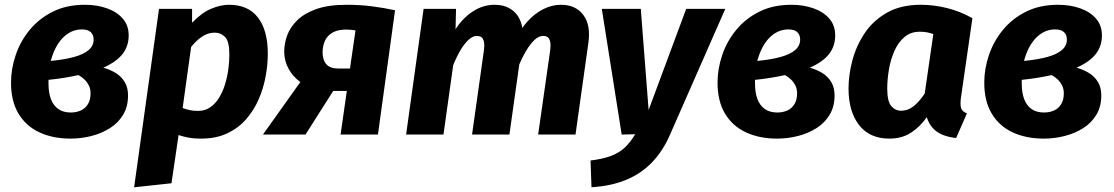

<svg xmlns="http://www.w3.org/2000/svg" viewBox="-20 -569 4712 812"><path d="M338.7 -548.8Q390.8 -548.8 433 -533.6Q475.1 -518.5 499.7 -489.8Q524.2 -461.2 524.2 -419.3Q524.2 -373.7 498.2 -340.5Q472.3 -307.3 416.8 -282.7Q446.1 -274.7 469.7 -260.1Q493.3 -245.6 507.4 -222.2Q521.5 -198.9 521.5 -165.4Q521.5 -118.4 500.9 -84Q480.3 -49.5 445.4 -27.3Q410.5 -5.1 367.2 6Q323.8 17.2 278.6 17.2Q203.5 17.2 146.7 -9.3Q89.8 -35.7 58.2 -88.5Q26.6 -141.3 26.6 -219.5Q26.6 -277.7 46.4 -336.2Q66.1 -394.7 105.7 -442.7Q145.2 -490.7 203.5 -519.7Q261.7 -548.8 338.7 -548.8ZM311.7 -251.5Q284.5 -245.4 252.8 -240.2Q221.2 -235 185.1 -231.3Q185.1 -227.6 185.1 -223.8Q185.1 -220 185.1 -215.6Q185.1 -177 195.4 -149.8Q205.8 -122.6 226.6 -107.9Q247.4 -93.2 279.2 -93.2Q303.2 -93.2 322.2 -101.9Q341.2 -110.7 352.1 -129Q363 -147.4 363 -174.2Q363 -192.3 356.3 -206.4Q349.6 -220.5 338.2 -231.8Q326.8 -243.2 311.7 -251.5ZM326.4 -444.6Q301.5 -444.6 280.4 -434.4Q259.4 -424.1 242.6 -405.8Q225.8 -387.5 213.9 -363.2Q202 -338.8 194.7 -311.3Q252.7 -316.9 293.1 -328Q333.5 -339 354.8 -357.3Q376 -375.6 376 -401.5Q376 -421.5 363.8 -433.1Q351.6 -444.6 326.4 -444.6Z M705.2 206 547.2 223.2 652.5 -531.6H792.3L792.3 -472.7Q832.6 -515.1 872.8 -531.9Q912.9 -548.8 948.4 -548.8Q1029.5 -548.8 1071.1 -494.6Q1112.6 -440.5 1112.6 -341.8Q1112.6 -295.8 1103.4 -245.9Q1094.3 -195.9 1074.1 -149.3Q1053.9 -102.7 1021.1 -65Q988.3 -27.4 941.1 -5.1Q894 17.2 830.7 17.2Q797.2 17.2 774.1 12.4Q751.1 7.6 735.2 2.2ZM818.1 -100Q847.3 -100 869.2 -115.3Q891.1 -130.5 906.6 -155.6Q922 -180.7 931.6 -212Q941.2 -243.3 945.6 -275.9Q950 -308.6 950 -338.3Q950 -393.7 932.1 -412.3Q914.2 -430.9 887.9 -430.9Q859.9 -430.9 835.3 -414.7Q810.8 -398.5 788.3 -370.5L752.4 -112.1Q767.7 -106.4 782.8 -103.2Q797.9 -100 818.1 -100Z M1446 -548.8Q1503.1 -548.8 1554.5 -542.1Q1605.9 -535.5 1650.7 -525.5L1578.4 0H1420.4L1446.8 -184.4H1389.2L1272 0H1092.1L1250.2 -222.1Q1218.7 -244.7 1200.4 -278.2Q1182 -311.7 1182 -350.7Q1182 -385 1194.7 -419.7Q1207.3 -454.3 1237.4 -483.6Q1267.4 -512.9 1318.3 -530.8Q1369.2 -548.8 1446 -548.8ZM1443.7 -443.9Q1416 -443.9 1396.9 -436.2Q1377.9 -428.5 1366.1 -414.7Q1354.4 -401 1349.4 -383.6Q1344.3 -366.2 1344.3 -347.1Q1344.3 -315.7 1360 -297.4Q1375.7 -279.2 1411.4 -279.2H1460.1L1483.5 -440.5Q1472.9 -442.2 1463.2 -443.1Q1453.5 -443.9 1443.7 -443.9Z M2072.1 -548.8Q2112.6 -548.8 2141.4 -529.8Q2170.3 -510.8 2183.1 -474.4Q2196 -438.1 2188.7 -385.7L2134.4 0H1976.4L2025.8 -350.4Q2029.8 -378.1 2026.6 -392.5Q2023.3 -407 2015.3 -412.1Q2007.3 -417.1 1996.1 -417.1Q1979.8 -417.1 1962.3 -401.3Q1944.8 -385.5 1928.2 -358.1Q1911.7 -330.6 1896.6 -293.2L1855.5 0H1697.5L1771.5 -531.6H1908.7L1906.6 -445.5Q1938 -493.9 1980.7 -521.3Q2023.3 -548.8 2072.1 -548.8ZM2352.3 -548.8Q2414.5 -548.8 2446.9 -505.9Q2479.2 -463 2468.2 -386.7L2413.9 0H2255.9L2306 -350.4Q2310 -378.1 2306.8 -392.5Q2303.5 -407 2295.8 -412.1Q2288.2 -417.1 2277 -417.1Q2258.7 -417.1 2240.4 -400.1Q2222.2 -383.1 2204.7 -353.3Q2187.2 -323.4 2170.4 -284.1L2162.1 -403.3Q2182.3 -447.2 2212.2 -479.9Q2242.2 -512.6 2278.4 -530.7Q2314.7 -548.8 2352.3 -548.8Z M2882.1 -531.6H3047.4L2813.1 1.7Q2783.6 69.5 2737.7 117.4Q2691.7 165.3 2628 191.6Q2564.3 218 2481.5 222.8L2477.5 109.8Q2529.6 103.4 2564.1 90.4Q2598.6 77.5 2622.4 55Q2646.2 32.5 2666.3 -1.3L2609.2 0L2525.1 -531.6H2690L2723.1 -103.8Z M3326.7 -548.8Q3378.8 -548.8 3421 -533.6Q3463.1 -518.5 3487.7 -489.8Q3512.2 -461.2 3512.2 -419.3Q3512.2 -373.7 3486.2 -340.5Q3460.3 -307.3 3404.8 -282.7Q3434.1 -274.7 3457.7 -260.1Q3481.3 -245.6 3495.4 -222.2Q3509.5 -198.9 3509.5 -165.4Q3509.5 -118.4 3488.9 -84Q3468.3 -49.5 3433.4 -27.3Q3398.5 -5.1 3355.2 6Q3311.8 17.2 3266.6 17.2Q3191.5 17.2 3134.7 -9.3Q3077.8 -35.7 3046.2 -88.5Q3014.6 -141.3 3014.6 -219.5Q3014.6 -277.7 3034.4 -336.2Q3054.1 -394.7 3093.7 -442.7Q3133.2 -490.7 3191.5 -519.7Q3249.7 -548.8 3326.7 -548.8ZM3299.7 -251.5Q3272.5 -245.4 3240.8 -240.2Q3209.2 -235 3173.1 -231.3Q3173.1 -227.6 3173.1 -223.8Q3173.1 -220 3173.1 -215.6Q3173.1 -177 3183.4 -149.8Q3193.8 -122.6 3214.6 -107.9Q3235.4 -93.2 3267.2 -93.2Q3291.2 -93.2 3310.2 -101.9Q3329.2 -110.7 3340.1 -129Q3351 -147.4 3351 -174.2Q3351 -192.3 3344.3 -206.4Q3337.6 -220.5 3326.2 -231.8Q3314.8 -243.2 3299.7 -251.5ZM3314.4 -444.6Q3289.5 -444.6 3268.4 -434.4Q3247.4 -424.1 3230.6 -405.8Q3213.8 -387.5 3201.9 -363.2Q3190 -338.8 3182.7 -311.3Q3240.7 -316.9 3281.1 -328Q3321.5 -339 3342.8 -357.3Q3364 -375.6 3364 -401.5Q3364 -421.5 3351.8 -433.1Q3339.6 -444.6 3314.4 -444.6Z M3874.3 -548.8Q3928.6 -548.8 3984.8 -535Q4041 -521.2 4092.5 -492L4043.7 -153.8Q4040.4 -127.8 4044.3 -112.9Q4048.1 -98.1 4069.2 -89.4L4023.7 14.6Q3994.5 11.9 3968.9 2.1Q3943.4 -7.7 3925.7 -26.6Q3908 -45.4 3899.5 -73.4Q3871.7 -33.4 3833.2 -8.1Q3794.7 17.2 3741.2 17.2Q3657.6 17.2 3613.1 -40.2Q3568.6 -97.7 3568.6 -194.6Q3568.6 -251.8 3584.9 -313.6Q3601.2 -375.4 3637 -428.9Q3672.8 -482.4 3731.5 -515.6Q3790.2 -548.8 3874.3 -548.8ZM3869.8 -434.8Q3831.6 -434.8 3805.2 -412.4Q3778.8 -389.9 3762.6 -353.5Q3746.5 -317 3739.4 -275Q3732.3 -233 3732.3 -194.9Q3732.3 -139.9 3749.3 -120.3Q3766.3 -100.7 3791.4 -100.7Q3819.8 -100.7 3844 -119.9Q3868.2 -139.1 3890.8 -173.6L3927.2 -424.9Q3912.7 -430 3899.7 -432.4Q3886.7 -434.8 3869.8 -434.8Z M4454.7 -548.8Q4506.8 -548.8 4549 -533.6Q4591.1 -518.5 4615.7 -489.8Q4640.2 -461.2 4640.2 -419.3Q4640.2 -373.7 4614.2 -340.5Q4588.3 -307.3 4532.8 -282.7Q4562.1 -274.7 4585.7 -260.1Q4609.3 -245.6 4623.4 -222.2Q4637.5 -198.9 4637.5 -165.4Q4637.5 -118.4 4616.9 -84Q4596.3 -49.5 4561.4 -27.3Q4526.5 -5.1 4483.2 6Q4439.8 17.2 4394.6 17.2Q4319.5 17.2 4262.7 -9.3Q4205.8 -35.7 4174.2 -88.5Q4142.6 -141.3 4142.6 -219.5Q4142.6 -277.7 4162.4 -336.2Q4182.1 -394.7 4221.7 -442.7Q4261.2 -490.7 4319.5 -519.7Q4377.7 -548.8 4454.7 -548.8ZM4427.7 -251.5Q4400.5 -245.4 4368.8 -240.2Q4337.2 -235 4301.1 -231.3Q4301.1 -227.6 4301.1 -223.8Q4301.1 -220 4301.1 -215.6Q4301.1 -177 4311.4 -149.8Q4321.8 -122.6 4342.6 -107.9Q4363.4 -93.2 4395.2 -93.2Q4419.2 -93.2 4438.2 -101.9Q4457.2 -110.7 4468.1 -129Q4479 -147.4 4479 -174.2Q4479 -192.3 4472.3 -206.4Q4465.6 -220.5 4454.2 -231.8Q4442.8 -243.2 4427.7 -251.5ZM4442.4 -444.6Q4417.5 -444.6 4396.4 -434.4Q4375.4 -424.1 4358.6 -405.8Q4341.8 -387.5 4329.9 -363.2Q4318 -338.8 4310.7 -311.3Q4368.7 -316.9 4409.1 -328Q4449.5 -339 4470.8 -357.3Q4492 -375.6 4492 -401.5Q4492 -421.5 4479.8 -433.1Q4467.6 -444.6 4442.4 -444.6Z"/></svg>

Font: Fira Sans Variable
Style: Italic
Weight: 397
Italic angle: -8°
Designer: Carrois Corporate & Edenspiekermann AG
Foundry: Carrois Corporate GbR & Edenspiekermann AG
Version: Version 4.202